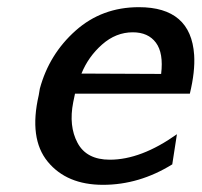

<svg xmlns="http://www.w3.org/2000/svg" viewBox="-20 -505 562 535"><path d="M88 -240 91 -258Q117 -354 190.5 -419.5Q264 -485 367 -485Q512 -485 521 -352Q524 -306 509 -244H189Q188 -240 186.5 -232Q185 -224 184 -220Q171 -154 196 -107Q221 -60 286 -60Q373 -60 473 -131L460 -47Q368 10 267 10Q166 10 113 -54.5Q60 -119 88 -240ZM207 -300 429 -299Q436 -357 414.5 -386Q393 -415 350 -415Q303 -415 264.5 -381Q226 -347 207 -300Z"/></svg>

Font: Coval
Style: Medium Italic
Weight: 500
Foundry: Context Ltd
Version: Version 001.000